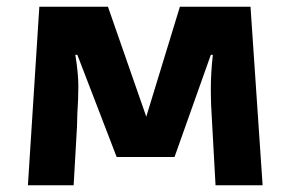

<svg xmlns="http://www.w3.org/2000/svg" viewBox="-20 -551 864 571"><path d="M63 0 97 -531H301L415 -204L515 -531H725L761 0H621L611 -181Q607 -239 607 -287Q607 -335 613 -388H607L499 -84H327L210 -388H204Q213 -333 213 -295Q213 -257 210 -213L209 -175L199 0Z"/></svg>

Font: Fix15 Mono
Style: Bold
Weight: 700
Designer: Carrois Corporate & Edenspiekermann AG
Foundry: Carrois Corporate GbR & Edenspiekermann AG
Version: Version 3.206